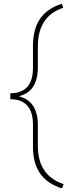

<svg xmlns="http://www.w3.org/2000/svg" viewBox="-20 -800 363 1035"><path d="M313.5 215.3Q235.4 190.9 196.5 135.7Q157.7 80.6 157.7 -9.8V-127.4Q157.7 -265.1 35.6 -265.1V-297.4Q157.7 -297.4 157.7 -434.1V-554.7Q158.2 -645 197 -700.2Q235.8 -755.4 313.5 -779.8L320.8 -757.8Q184.1 -713.4 184.1 -549.3V-438Q184.1 -305.2 81.1 -281.2Q184.1 -255.4 184.1 -124.5V-12.7Q184.1 146 323.2 192.9Z"/></svg>

Font: TypoPRO Roboto
Style: Regular
Weight: 250
Designer: Google
Version: Version 2.136; 2016